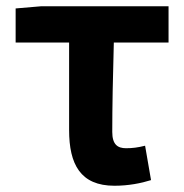

<svg xmlns="http://www.w3.org/2000/svg" viewBox="-20 -580 588 614"><path d="M346 14C391 14 431 6 463 -4L444 -114C420 -108 403 -106 383 -106C356 -106 339 -118 339 -158C339 -236 341 -340 344 -444H519V-560H112L30 -553V-444H201V-164C201 -55 237 14 346 14Z"/></svg>

Font: Source Han Sans CN
Style: Bold
Weight: 700
Designer: Ryoko NISHIZUKA 西塚涼子 (kana, bopomofo & ideographs); Paul D. Hunt (Latin, Greek & Cyrillic); Sandoll Communications 산돌커뮤니
Foundry: Adobe
Version: Version 2.001;hotconv 1.0.107;makeotfexe 2.5.65593